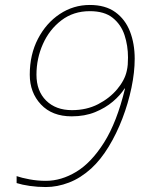

<svg xmlns="http://www.w3.org/2000/svg" viewBox="-20 -744 590 774"><path d="M165 10Q131 10 100 5.5Q69 1 47 -6V-34Q67 -27 99 -21Q131 -15 165 -15Q227 -15 287.5 -51.5Q348 -88 399.5 -169.5Q451 -251 484 -387H482Q465 -360 435 -334.5Q405 -309 363.5 -292Q322 -275 269 -275Q190 -275 145 -323Q100 -371 100 -443Q100 -524 133 -587.5Q166 -651 221 -687.5Q276 -724 342 -724Q405 -724 445 -695Q485 -666 504 -617Q523 -568 523 -507Q523 -453 510 -390.5Q497 -328 473.5 -266.5Q450 -205 418 -152.5Q386 -100 348 -65Q305 -26 258 -8Q211 10 165 10ZM270 -300Q329 -300 375.5 -324Q422 -348 452.5 -384.5Q483 -421 491 -458Q494 -471 495 -483.5Q496 -496 496 -512Q496 -560 482 -602.5Q468 -645 434.5 -672Q401 -699 342 -699Q276 -699 227.5 -662Q179 -625 153 -566.5Q127 -508 127 -443Q127 -377 166 -338.5Q205 -300 270 -300Z"/></svg>

Font: Noto Sans Thin
Style: Italic
Weight: 100
Italic angle: -12°
Designer: Monotype Design Team
Foundry: Monotype Imaging Inc.
Version: Version 2.013; ttfautohint (v1.8.4.7-5d5b)